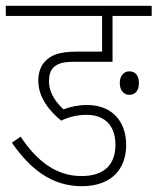

<svg xmlns="http://www.w3.org/2000/svg" viewBox="-20 -642 543 662"><path d="M279 -246C337 -246 378 -213 378 -143C378 -75 340 -35 261 -35C175 -35 108 -85 51 -171L21 -150C82 -62 156 0 262 0C366 0 415 -61 415 -142C415 -226 364 -280 280 -280C250 -280 223 -274 199 -265C176 -286 149 -319 149 -361C149 -382 153 -397 163 -408C177 -423 197 -429 238 -429H368V-587H503V-622H0V-587H332V-464H246C183 -464 156 -452 135 -430C120 -414 112 -391 112 -364C112 -304 153 -257 191 -226C220 -240 248 -246 279 -246ZM393 -356C393 -329 408 -315 426 -315C445 -315 459 -328 459 -356C459 -381 447 -396 426 -396C407 -396 393 -381 393 -356Z"/></svg>

Font: Noto Sans Condensed ExtraLight
Style: Regular
Weight: 200
Width: 3
Designer: Monotype Design Team
Foundry: Monotype Imaging Inc.
Version: Version 2.013